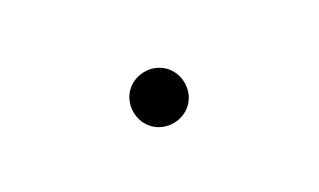

<svg xmlns="http://www.w3.org/2000/svg" viewBox="-27 -83 214 129"><g transform="rotate(15 80.0 -18.0)"><path d="M60 -17.5C60 -6.5 69.5 2.5 80 2.5C91 2.5 100 -7 100 -17.5C100 -28.5 90.5 -37.5 80 -37.5C69 -37.5 60 -28 60 -17.5Z"/></g></svg>

Font: ZnikomitSC
Style: Regular
Weight: 100
Designer: gluk
Foundry: gluk
Version: Version 0.55